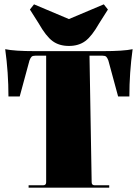

<svg xmlns="http://www.w3.org/2000/svg" viewBox="-20 -866 636 886"><path d="M158 -759 118 -822 137 -846 298 -778 459 -846 478 -822 438 -759Q404 -699 373.5 -676.5Q343 -654 298 -654Q253 -654 222.5 -676.5Q192 -699 158 -759ZM112 0V-11H179Q193 -11 193 -25V-609H143Q131 -609 126 -604.5Q121 -600 116 -587L71 -421H19Q19 -531 4 -639Q47 -630 142 -630H454Q549 -630 592 -639Q577 -531 577 -421H525L480 -587Q475 -600 470 -604.5Q465 -609 453 -609H393L403 -25Q403 -11 417 -11H484V0Z"/></svg>

Font: Arapey Black-Display
Style: Regular
Weight: 900
Designer: Eduardo Rodriguez Tunni
Foundry: Eduardo Rodriguez Tunni
Version: Version 4.000